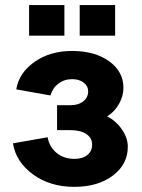

<svg xmlns="http://www.w3.org/2000/svg" viewBox="-20 -725 557 754"><path d="M256.8 -213.9H204.1V-312H257.8Q288.1 -312 307.1 -327.1Q326.2 -342.3 326.2 -366.2Q326.2 -387.2 308.6 -400.6Q291 -414.1 263.2 -414.1Q232.4 -414.1 209.5 -396.7Q186.5 -379.4 178.2 -350.1L43.9 -374Q54.2 -438.5 115.2 -481.7Q176.3 -524.9 263.2 -524.9Q352.5 -524.9 408.7 -484.4Q464.8 -443.8 464.8 -379.9Q464.8 -347.7 447 -316.4Q429.2 -285.2 400.9 -268.1Q436.5 -249.5 459.2 -216.1Q481.9 -182.6 481.9 -148.9Q481.9 -79.6 423.1 -35.4Q364.3 8.8 272 8.8Q176.3 8.8 109.4 -40.3Q42.5 -89.4 30.8 -162.1L167 -186Q174.3 -147 202.9 -124Q231.4 -101.1 272 -101.1Q304.2 -101.1 323 -116.2Q341.8 -131.3 341.8 -157.2Q341.8 -183.6 318.8 -198.7Q295.9 -213.9 256.8 -213.9ZM232.9 -585H94.2V-705.1H232.9ZM432.1 -585H293V-705.1H432.1Z"/></svg>

Font: LT Superior
Style: Bold
Weight: 400
Designer: Daniel Lyons
Foundry: LyonsType
Version: Version 1.000